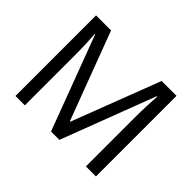

<svg xmlns="http://www.w3.org/2000/svg" viewBox="-148 -958 1203 1203"><g transform="rotate(45 453.5 -357.0)"><path d="M412 0 177 -626H173Q176 -595 178 -542.5Q180 -490 180 -433V0H97V-714H230L450 -129H454L678 -714H810V0H721V-439Q721 -491 723.5 -542Q726 -593 728 -625H724L486 0Z"/></g></svg>

Font: Noto IKEA Latin
Style: Regular
Weight: 400
Designer: Monotype Design Team
Foundry: Monotype Imaging Inc.
Version: Version 1.0